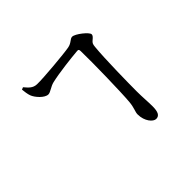

<svg xmlns="http://www.w3.org/2000/svg" viewBox="-174 -1035 1348 1348"><g transform="rotate(-45 500.0 -361.0)"><path d="M647 -659C650 -546 644 -259 636 -166C631 -110 615 -89 615 -63C615 6 657 52 685 52C717 52 730 26 730 -29C730 -73 725 -125 725 -182C725 -254 728 -500 739 -609C741 -635 746 -643 759 -654C774 -667 785 -675 785 -689C785 -711 705 -774 676 -774C654 -774 642 -747 602 -740C556 -731 326 -710 266 -712C225 -713 205 -739 181 -767L164 -760C166 -740 170 -709 177 -691C188 -660 235 -605 272 -605C293 -605 323 -632 357 -640C433 -658 568 -673 627 -678C642 -680 647 -676 647 -659Z"/></g></svg>

Font: Noto Serif CJK KR SemiBold
Style: Regular
Weight: 600
Designer: Ryoko NISHIZUKA 西塚涼子 (kana & ideographs); Frank Grießhammer (Latin, Greek & Cyrillic); Wenlong ZHANG 张文龙 (bopomofo); San
Foundry: Adobe
Version: Version 2.001;hotconv 1.1.0;makeotfexe 2.6.0